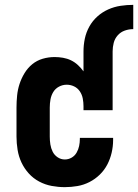

<svg xmlns="http://www.w3.org/2000/svg" viewBox="-20 -763 569 791"><path d="M324 -551Q324 -578 329.5 -604Q335 -630 348 -653.5Q361 -677 381 -695Q401 -713 425.5 -724Q450 -735 476.5 -739Q503 -743 529 -743V-643Q511 -643 494 -637Q477 -631 465 -617.5Q453 -604 448.5 -586.5Q444 -569 444 -551ZM247 8Q220 8 193 3Q166 -2 141.5 -15Q117 -28 98.5 -48.5Q80 -69 68.5 -93.5Q57 -118 52.5 -145.5Q48 -173 48 -200V-320Q48 -345 50.5 -369.5Q53 -394 60.5 -417Q68 -440 81 -461.5Q94 -483 113 -498.5Q132 -514 156 -521Q180 -528 205 -528Q222 -528 239.5 -525Q257 -522 272.5 -514.5Q288 -507 301 -495Q314 -483 324 -469V-551H444V-309H324V-325Q324 -341 321 -357Q318 -373 309 -386.5Q300 -400 285.5 -407Q271 -414 255 -414Q238 -414 223 -406Q208 -398 199.5 -384Q191 -370 188 -353.5Q185 -337 185 -320V-200Q185 -184 187.5 -168Q190 -152 197 -138Q204 -124 217.5 -115Q231 -106 247 -106Q262 -106 275 -113.5Q288 -121 295.5 -134Q303 -147 306 -161.5Q309 -176 309 -191V-195H446V-186Q446 -160 440 -134Q434 -108 422 -85Q410 -62 391 -43.5Q372 -25 348.5 -13Q325 -1 299 3.5Q273 8 247 8Z"/></svg>

Font: Iosevka Term Curly Heavy
Style: Regular
Weight: 900
Designer: Belleve Invis
Foundry: Belleve Invis
Version: Version 32.3.0